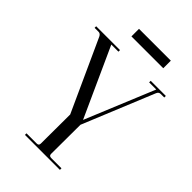

<svg xmlns="http://www.w3.org/2000/svg" viewBox="-229 -861 951 951"><g transform="rotate(45 247.0 -385.5)"><path d="M162 -718V-771H385V-718ZM134 0V-11H206Q220 -11 220 -25L221 -230L50 -605Q43 -619 31 -619H3V-630H170V-619H120L285 -256L435 -619H385V-630H491V-619H466Q453 -619 447 -605L293 -230L292 -25Q292 -11 307 -11H379V0Z"/></g></svg>

Font: Arapey Regular-Display
Style: Regular
Weight: 400
Designer: Eduardo Rodriguez Tunni
Foundry: Eduardo Rodriguez Tunni
Version: Version 4.000